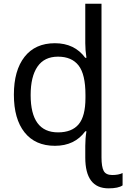

<svg xmlns="http://www.w3.org/2000/svg" viewBox="-20 -780 684 1040"><path d="M146 -265.1Q146 -63 294.4 -63Q369.1 -63 406 -106.7Q442.9 -150.4 442.9 -250V-266.1Q442.9 -377.9 405.5 -425.5Q368.2 -473.1 294.2 -473.1Q220.2 -473.1 183.1 -419.2Q146 -365.2 146 -265.1ZM441.9 -545.9V-759.8H529.8V71.8Q529.8 123.5 541.7 145.8Q553.7 168 588.1 168Q622.6 168 644 157.2V224.1Q621.1 240.2 567.9 240.2Q441.9 240.2 441.9 73.2V9.8Q441.9 -30.8 448.2 -68.8H441.9Q384.3 9.8 277.6 9.8Q170.9 9.8 113 -63Q55.2 -135.7 55.2 -267.1Q55.2 -398.4 113 -472.2Q170.9 -545.9 277.3 -545.9Q383.8 -545.9 441.9 -466.8H448.2Q441.9 -509.3 441.9 -545.9Z"/></svg>

Font: NotoSans
Style: Regular
Weight: 400
Designer: Monotype Design team
Foundry: Monotype Imaging Inc.
Version: Version 1.04